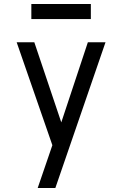

<svg xmlns="http://www.w3.org/2000/svg" viewBox="-20 -948 616 968"><path d="M170 0H259Q322 -184 385.5 -367.5Q449 -551 512 -735H423L289 -331L153 -735H64L244 -216L218 -140Q206 -105 194 -70Q182 -35 170 0ZM438 -852V-928H138V-852Z"/></svg>

Font: Iosevka Sparkle
Style: Regular
Weight: 400
Designer: Belleve Invis
Foundry: Belleve Invis
Version: Version 4.5.0; ttfautohint (v1.8.3)